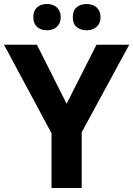

<svg xmlns="http://www.w3.org/2000/svg" viewBox="-20 -937 664 957"><path d="M312 -419.9 460.9 -713.9H624L387.2 -277.8V0H236.8V-272.9L0 -713.9H164.1ZM146 -851.1Q146 -882.8 164.3 -899.9Q182.6 -917 213.9 -917Q246.1 -917 264.4 -898.9Q282.7 -880.9 282.7 -851.1Q282.7 -821.8 264.2 -804Q245.6 -786.1 213.9 -786.1Q182.6 -786.1 164.3 -803.2Q146 -820.3 146 -851.1ZM342.8 -851.1Q342.8 -885.3 362.5 -901.1Q382.3 -917 411.6 -917Q443.4 -917 462.2 -899.4Q481 -881.8 481 -851.1Q481 -821.3 461.9 -803.7Q442.9 -786.1 411.6 -786.1Q382.3 -786.1 362.5 -802Q342.8 -817.9 342.8 -851.1Z"/></svg>

Font: Zoram GWebM
Style: Bold
Weight: 700
Foundry: Ascender Corporation
Version: Version 1.000